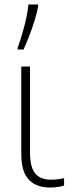

<svg xmlns="http://www.w3.org/2000/svg" viewBox="-20 -827 321 857"><path d="M114 -530V-146Q114 -81 137 -53Q160 -25 207 -25Q224 -25 239.5 -27Q255 -29 266 -32V1Q256 5 238.5 7.5Q221 10 203 10Q142 10 108.5 -25Q75 -60 75 -140V-530ZM59 -606V-614Q73 -652 87.5 -706Q102 -760 107 -807H150V-797Q145 -768 134 -733.5Q123 -699 110 -665.5Q97 -632 85 -606Z"/></svg>

Font: Noto Sans Disp ExtLt
Style: Regular
Weight: 200
Designer: Monotype Design Team
Foundry: Monotype Imaging Inc.
Version: Version 2.000;GOOG;noto-source:20170915:90ef993387c0